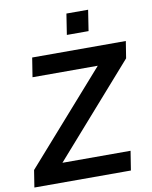

<svg xmlns="http://www.w3.org/2000/svg" viewBox="-97 -982 837 1054"><g transform="rotate(-10 321.0 -455.0)"><path d="M8 0 23 -95 503 -639 505 -598H103L120 -705H642L627 -611L148 -67L145 -107H563L546 0ZM329 -794 347 -910H468L450 -794Z"/></g></svg>

Font: Nunito Sans 12pt
Style: Bold Italic
Weight: 700
Italic angle: -9°
Designer: Vernon Adams
Foundry: Vernon Adams
Version: Version 3.101;gftools[0.9.27]